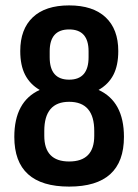

<svg xmlns="http://www.w3.org/2000/svg" viewBox="-20 -683 512 711"><path d="M236 8Q33 8 33 -176Q33 -307 127 -350Q91 -371 73 -406Q55 -441 55 -494Q55 -575 101.5 -619Q148 -663 236 -663Q324 -663 371 -619Q418 -575 418 -494Q418 -441 400 -406Q382 -371 345 -350Q439 -307 439 -176Q439 8 236 8ZM236 -388Q308 -388 308 -471V-493Q308 -574 236 -574Q164 -574 164 -493V-471Q164 -388 236 -388ZM236 -85Q329 -85 329 -180V-198Q329 -306 236 -306Q144 -306 144 -198V-180Q144 -85 236 -85Z"/></svg>

Font: Sofia Sans Condensed
Style: Bold
Weight: 700
Designer: Botio Nikoltchev, Ani Petrova
Foundry: lettersoup
Version: Version 4.101; ttfautohint (v1.8.4.7-5d5b)